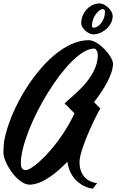

<svg xmlns="http://www.w3.org/2000/svg" viewBox="-30 -997 681 1123"><path d="M631 -624C631 -667 546 -762 489 -762C267 -762 33 -400 -6 -169C-9 -150 -10 -116 -10 -99C-3 -31 78 83 142 83C217 83 302 14 364 -51C382 79 491 106 514 106L538 74C470 66 435 17 435 -48C435 -123 529 -316 557 -363C551 -367 537 -383 520 -400C576 -470 631 -563 631 -624ZM122 -2C101 -2 92 -15 92 -42C92 -241 366 -713 521 -713C529 -713 542 -699 542 -674C542 -538 381 -427 348 -392L406 -334C311 -133 159 -2 122 -2ZM629 -903C629 -940 581 -977 554 -977C490 -977 445 -918 445 -862C445 -829 488 -796 516 -796C569 -796 629 -845 629 -903ZM573 -944C580 -944 584 -938 584 -927C584 -878 548 -835 518 -835C509 -835 508 -840 508 -848C508 -894 545 -944 573 -944Z"/></svg>

Font: Yesteryear
Style: Regular
Weight: 400
Designer: Astigmatic (AOETI)
Foundry: Astigmatic (AOETI)
Version: Version 1.000